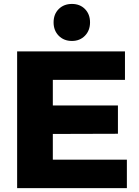

<svg xmlns="http://www.w3.org/2000/svg" viewBox="-20 -965 715 985"><path d="M349.1 -944.8Q390.1 -944.8 416 -918.5Q441.9 -892.1 441.9 -850.1Q441.9 -808.6 415.8 -781.7Q389.6 -754.9 349.1 -754.9Q307.6 -754.9 281.2 -781.7Q254.9 -808.6 254.9 -850.1Q254.9 -892.1 281.2 -918.5Q307.6 -944.8 349.1 -944.8ZM67.9 -701.2H621.1V-555.2H251V-423.8H585V-278.8L251 -277.8V-146H630.9V0H67.9Z"/></svg>

Font: Montserrat-Arabic
Style: Bold
Weight: 700
Designer: Mohamed Gaber
Foundry: Kief Type Foundry
Version: Version 5.008;PS 005.008;hotconv 1.0.88;makeotf.lib2.5.64775